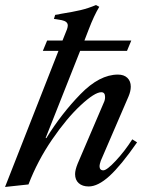

<svg xmlns="http://www.w3.org/2000/svg" viewBox="-25 -732 589 762"><path d="M519 -167Q455 -75 409.5 -33.5Q364 8 327 8Q302 8 287.5 -5Q273 -18 273 -41Q273 -57 283 -82L387 -325Q392 -335 392 -347Q392 -366 377 -366Q351 -366 295.5 -314.5Q240 -263 182 -178.5Q124 -94 88 0L-5 10L207 -530H145L162 -571H223L241 -616Q244 -625 244 -631Q244 -647 220 -652L189 -657L194 -673Q210 -675 216 -677Q266 -685 295.5 -692Q325 -699 356 -712L369 -705Q348 -670 327 -615L310 -571H496L479 -530H293L156 -184H159Q219 -281 294.5 -358.5Q370 -436 443 -436Q467 -436 480.5 -423Q494 -410 494 -388Q494 -370 485 -349L375 -94Q370 -79 370 -73Q370 -56 385 -56Q399 -56 434.5 -94Q470 -132 500 -179Z"/></svg>

Font: Ibarra Real Nova
Style: Italic
Weight: 400
Italic angle: -22°
Designer: Jose Maria Ribagorda & Octavio Pardo
Foundry: Octavio Pardo
Version: Version 1.014